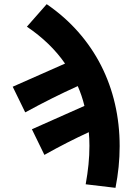

<svg xmlns="http://www.w3.org/2000/svg" viewBox="-20 -720 640 921"><path d="M534 181 391 164Q400 114 404.5 69Q409 24 409 -21Q409 -54 406 -86Q354 -62 302 -35.5Q250 -9 193 23L133 -100L385 -212Q379 -237 371 -260.5Q363 -284 353 -307Q291 -279 230 -248.5Q169 -218 101 -181L41 -304L292 -415Q223 -515 109 -592L204 -700Q290 -641 355.5 -566.5Q421 -492 465 -405.5Q509 -319 531.5 -221.5Q554 -124 554 -19Q554 31 549 80.5Q544 130 534 181Z"/></svg>

Font: Source Code Pro
Style: Bold
Weight: 700
Monospace: yes
Designer: Paul D. Hunt, Teo Tuominen
Foundry: Adobe Systems Incorporated
Version: Version 2.030;PS 1.000;hotconv 16.6.51;makeotf.lib2.5.65220